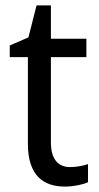

<svg xmlns="http://www.w3.org/2000/svg" viewBox="-20 -679 364 709"><path d="M239 -62C194 -62 168 -92 168 -153V-468H299V-536H168V-659H115L85 -541L16 -511V-468H83V-148C83 -30 141 10 220 10C251 10 285 3 305 -6V-73C288 -67 262 -62 239 -62Z"/></svg>

Font: Noto Sans Gurmukhi SemiCondensed
Style: Regular
Weight: 400
Width: 4
Designer: Jelle Bosma - Monotype Design Team
Foundry: Monotype Imaging Inc.
Version: Version 2.004